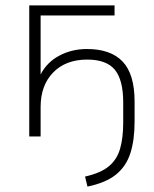

<svg xmlns="http://www.w3.org/2000/svg" viewBox="-20 -504 569 709"><path d="M303 185 294 148Q352 135 382 110Q412 85 423.5 45Q435 5 435 -52V-125Q435 -209 404 -246.5Q373 -284 302 -284Q223 -284 176.5 -236.5Q130 -189 130 -109V0H88V-484H403V-447H130V-229Q153 -274 199 -298.5Q245 -323 301 -323Q389 -323 433 -276.5Q477 -230 477 -129V-55Q477 13 461.5 61.5Q446 110 408.5 140.5Q371 171 303 185Z"/></svg>

Font: Nunito Sans ExtraLight
Style: Regular
Weight: 200
Designer: Vernon Adams
Foundry: Vernon Adams
Version: Version 3.006; ttfautohint (v1.8.3)